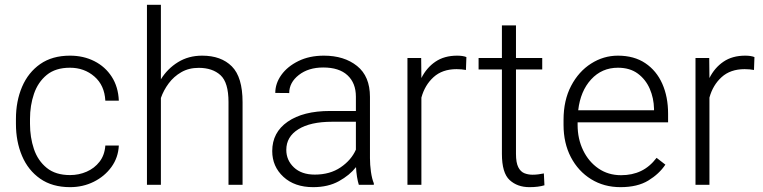

<svg xmlns="http://www.w3.org/2000/svg" viewBox="-20 -770 3178 800"><path d="M272 -40.5Q308.6 -40.5 341.1 -54.7Q373.5 -68.8 394.8 -96.2Q416 -123.5 418.9 -163.6H475.1Q472.7 -113.3 444.3 -74.2Q416 -35.2 370.8 -12.7Q325.7 9.8 272 9.8Q197.8 9.8 147.5 -25.4Q97.2 -60.5 71.8 -120.4Q46.4 -180.2 46.4 -253.9V-274.4Q46.4 -348.6 72 -408.4Q97.7 -468.3 147.7 -503.2Q197.8 -538.1 271.5 -538.1Q328.1 -538.1 373.3 -515.1Q418.5 -492.2 445.6 -450.2Q472.7 -408.2 475.1 -350.6H418.9Q415.5 -414.6 373.3 -451.2Q331.1 -487.8 271.5 -487.8Q211.4 -487.8 174.8 -457.8Q138.2 -427.7 121.6 -379.2Q105 -330.6 105 -274.4V-253.9Q105 -197.8 121.3 -149.2Q137.7 -100.6 174.6 -70.6Q211.4 -40.5 272 -40.5Z M650.4 -750V-439.5Q677.7 -483.9 721.7 -511Q765.6 -538.1 822.3 -538.1Q901.4 -538.1 946 -493.4Q990.7 -448.7 990.7 -344.2V0H932.1V-344.7Q932.1 -426.3 898.7 -456.8Q865.2 -487.3 808.1 -487.3Q766.6 -487.3 735.4 -469.2Q704.1 -451.2 682.9 -422.6Q661.6 -394 650.4 -361.8V0H592.3V-750Z M1475.1 0Q1470.7 -13.7 1467.5 -33.4Q1464.4 -53.2 1463.4 -73.7Q1437 -40 1392.1 -15.1Q1347.2 9.8 1284.7 9.8Q1207.5 9.8 1160.9 -33.2Q1114.3 -76.2 1114.3 -140.6Q1114.3 -218.3 1178.7 -262.9Q1243.2 -307.6 1355 -307.6H1462.9V-367.2Q1462.9 -423.8 1428 -456.3Q1393.1 -488.8 1326.7 -488.8Q1265.1 -488.8 1225.1 -457.5Q1185.1 -426.3 1185.1 -382.3L1127 -382.8Q1127 -422.4 1152.3 -457.8Q1177.7 -493.2 1223.4 -515.6Q1269 -538.1 1329.6 -538.1Q1414.1 -538.1 1467.8 -495.1Q1521.5 -452.1 1521.5 -366.2V-110.8Q1521.5 -83.5 1525.6 -54.2Q1529.8 -24.9 1537.6 -6.3V0ZM1291.5 -42.5Q1355 -42.5 1399.4 -72.8Q1443.8 -103 1462.9 -146.5V-262.7H1363.3Q1273.4 -262.7 1223.1 -231.4Q1172.9 -200.2 1172.9 -145.5Q1172.9 -102.5 1204.6 -72.5Q1236.3 -42.5 1291.5 -42.5Z M1923.3 -532.2 1921.4 -478.5Q1912.1 -480 1902.8 -481Q1893.6 -481.9 1882.3 -481.9Q1823.2 -481.9 1786.6 -448.7Q1750 -415.5 1735.8 -363.3V0H1677.7V-528.3H1734.9L1735.8 -444.8Q1757.3 -487.8 1794.2 -512.9Q1831.1 -538.1 1884.8 -538.1Q1908.7 -538.1 1923.3 -532.2Z M2239.3 -528.3V-480.5H2129.9V-128.9Q2129.9 -92.3 2139.4 -73.5Q2148.9 -54.7 2164.8 -48.3Q2180.7 -42 2198.7 -42Q2211.9 -42 2224.1 -43.7Q2236.3 -45.4 2246.1 -47.4L2248.5 2Q2223.1 9.8 2186 9.8Q2135.7 9.8 2103.5 -19.8Q2071.3 -49.3 2071.3 -128.9V-480.5H1974.1V-528.3H2071.3V-664.1H2129.9V-528.3Z M2565.4 9.8Q2496.6 9.8 2442.9 -23.4Q2389.2 -56.6 2358.6 -115.2Q2328.1 -173.8 2328.1 -249.5V-270.5Q2328.1 -352.1 2359.6 -412.1Q2391.1 -472.2 2442.9 -505.1Q2494.6 -538.1 2554.7 -538.1Q2622.1 -538.1 2668.7 -506.8Q2715.3 -475.6 2739.5 -421.1Q2763.7 -366.7 2763.7 -295.9V-260.3H2386.7V-249.5Q2386.7 -191.4 2409.7 -143.8Q2432.6 -96.2 2473.4 -68.1Q2514.2 -40 2567.9 -40Q2614.3 -40 2650.6 -57.4Q2687 -74.7 2715.8 -112.3L2752.4 -84Q2726.6 -45.4 2681.4 -17.8Q2636.2 9.8 2565.4 9.8ZM2554.7 -487.8Q2487.8 -487.8 2443.1 -439.2Q2398.4 -390.6 2389.2 -310.5H2705.1V-316.9Q2704.1 -361.3 2687.3 -400.1Q2670.4 -439 2637.5 -463.4Q2604.5 -487.8 2554.7 -487.8Z M3123.5 -532.2 3121.6 -478.5Q3112.3 -480 3103 -481Q3093.8 -481.9 3082.5 -481.9Q3023.4 -481.9 2986.8 -448.7Q2950.2 -415.5 2936 -363.3V0H2877.9V-528.3H2935.1L2936 -444.8Q2957.5 -487.8 2994.4 -512.9Q3031.2 -538.1 3085 -538.1Q3108.9 -538.1 3123.5 -532.2Z"/></svg>

Font: Vazirmatn UI ExtraLight
Style: Regular
Weight: 200
Designer: Saber Rastikerdar
Foundry: Saber Rastikerdar
Version: Version 33.003